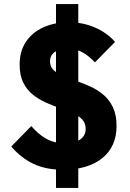

<svg xmlns="http://www.w3.org/2000/svg" viewBox="-20 -827 643 948"><path d="M289.5 11Q207.5 11 146.8 -17.2Q86 -45.5 35.5 -103.5L134.5 -204.5Q168 -165 208 -142.2Q248 -119.5 299.5 -119.5Q348.5 -119.5 375.8 -138.2Q403 -157 403 -191Q403 -219.5 385.2 -237.8Q367.5 -256 338.5 -269Q309.5 -282 274.8 -293.8Q240 -305.5 205.2 -321.2Q170.5 -337 141.5 -360.2Q112.5 -383.5 94.8 -419.2Q77 -455 77 -508.5Q77 -574 108.2 -620.8Q139.5 -667.5 194.5 -692.2Q249.5 -717 320.5 -717Q390 -717 449.8 -690.8Q509.5 -664.5 548 -620L448.5 -519Q418 -552 386.2 -569.2Q354.5 -586.5 318 -586.5Q275 -586.5 251 -570.8Q227 -555 227 -523.5Q227 -497 245 -480.5Q263 -464 292.2 -451.8Q321.5 -439.5 356.2 -427.5Q391 -415.5 426 -399.8Q461 -384 490.2 -359.5Q519.5 -335 537.5 -297.5Q555.5 -260 555.5 -205Q555.5 -103.5 485 -46.2Q414.5 11 289.5 11ZM256.5 101V-807H366.5V101Z"/></svg>

Font: Outfit Thin
Style: Regular
Weight: 100
Designer: Rodrigo Fuenzalida
Foundry: fragTYPE
Version: Version 1.000